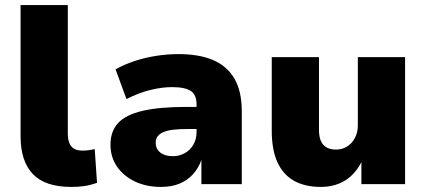

<svg xmlns="http://www.w3.org/2000/svg" viewBox="-20 -725 1676 756"><path d="M260 11Q158 11 109.5 -39.5Q61 -90 61 -189V-705H247V-198Q247 -177 253 -162Q259 -147 271.5 -139.5Q284 -132 304 -132Q317 -132 328.5 -133.5Q340 -135 353 -138L362 -5Q336 4 313 7.5Q290 11 260 11Z M613 11Q556 11 511 -10.5Q466 -32 440.5 -69.5Q415 -107 415 -155Q415 -208 445 -240.5Q475 -273 541 -288.5Q607 -304 713 -304H775V-217H720Q688 -217 664.5 -214.5Q641 -212 625 -205.5Q609 -199 601 -188.5Q593 -178 593 -163Q593 -139 611 -124.5Q629 -110 661 -110Q686 -110 707.5 -122Q729 -134 741.5 -155.5Q754 -177 754 -206V-313Q754 -352 731 -367Q708 -382 657 -382Q619 -382 573 -371Q527 -360 478 -335L435 -452Q469 -471 509.5 -484.5Q550 -498 594.5 -505Q639 -512 683 -512Q764 -512 819 -488.5Q874 -465 903 -415.5Q932 -366 932 -286V0H773V-95Q761 -62 739.5 -38.5Q718 -15 687 -2Q656 11 613 11Z M1243 11Q1181 11 1138 -13Q1095 -37 1072.5 -86Q1050 -135 1050 -210V-500H1236V-213Q1236 -188 1243 -171Q1250 -154 1265 -145Q1280 -136 1303 -136Q1327 -136 1346.5 -148Q1366 -160 1377.5 -182Q1389 -204 1389 -231V-500H1575V0H1403V-95H1407Q1383 -43 1341.5 -16Q1300 11 1243 11Z"/></svg>

Font: Nunito Sans 9pt Black
Style: Regular
Weight: 900
Version: Version 3.101;gftools[0.9.27]